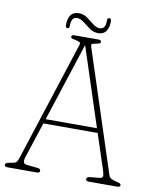

<svg xmlns="http://www.w3.org/2000/svg" viewBox="-93 -881 759 949"><g transform="rotate(10 286.0 -407.0)"><path d="M172.5 -10.5Q172.5 0 158.5 0H9Q-4.5 0 -4.5 -10.5Q-4.5 -20 12.5 -23L35 -27.5Q49 -30 53.8 -38.8Q58.5 -47.5 64.5 -67L254.5 -653.5Q259 -666.5 255 -670.2Q251 -674 236.5 -677Q223 -679.5 215.8 -681.8Q208.5 -684 208.5 -689.5Q208.5 -700 222.5 -700H343.5Q358 -700 358 -689.5Q358 -684.5 351 -682Q344 -679.5 330.5 -677Q319 -675 315 -672Q311 -669 314.5 -658.5L513.5 -49Q517.5 -37.5 527.2 -32.2Q537 -27 555 -23Q576 -19.5 576 -10.5Q576 0 561.5 0H417.5Q403.5 0 403.5 -10.5Q403.5 -22 421 -23L469.5 -28Q481.5 -29 483.2 -37.2Q485 -45.5 479.5 -63L420 -244.5H147.5L89.5 -67Q83 -47.5 86.8 -38.2Q90.5 -29 106.5 -28L155.5 -23Q172.5 -22 172.5 -10.5ZM155 -267H412.5L283.5 -661.5ZM335.5 -731Q312 -731 292.5 -745Q273 -759 255.8 -772.8Q238.5 -786.5 221.5 -786.5Q192.5 -786.5 192.5 -743Q192.5 -729 182.5 -729Q173 -729 173 -742Q173 -811.5 226 -811.5Q249.5 -811.5 268.8 -797.8Q288 -784 305.2 -770Q322.5 -756 340 -756Q369 -756 368.5 -799Q367.5 -813.5 379 -813.5Q388.5 -813.5 388.5 -800Q388.5 -731 335.5 -731Z"/></g></svg>

Font: Fraunces 144pt SuperSoft Thin
Style: Regular
Weight: 100
Version: Version 1.000;[0bf87f6ff]